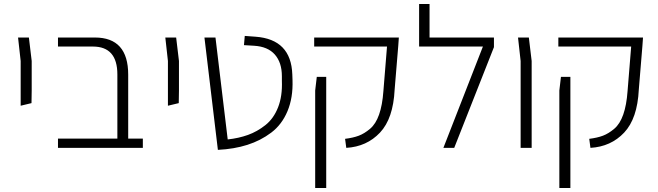

<svg xmlns="http://www.w3.org/2000/svg" viewBox="-20 -737 3280 957"><path d="M83 -210V-433L70 -550H124L138 -433V-286L137 -223Z M619 -46H692V0H565H269V-46H565V-366Q565 -505 443 -505H269V-550H453Q619 -550 619 -365Z M817 -210V-433L804 -550H858L872 -433V-286L871 -223Z M1066 10 999 -550H1054L1115 -42Q1170 -48 1216 -64.5Q1262 -81 1303 -113.5Q1344 -146 1366 -202Q1388 -258 1385 -334V-357Q1385 -425 1350 -465Q1315 -505 1246 -509L1196 -512L1200 -558L1254 -554Q1431 -541 1437 -366L1438 -338Q1441 -250 1413 -183Q1385 -116 1332 -76Q1279 -36 1213 -15Q1147 6 1066 10Z M1706 0 1700 -45Q1740 -50 1768 -60.5Q1796 -71 1824.5 -95Q1853 -119 1869.5 -166Q1886 -213 1891 -283L1909 -505H1546V-550H1968L1965 -508L1947 -290Q1940 -146 1874 -76Q1808 -6 1706 0ZM1551 200V-286L1559 -354H1606V200Z M2121 -550H2442V-502L2244 0H2190L2387 -505H2069V-717H2121Z M2575 0V-433L2562 -550H2616L2630 -433V0Z M2923 0 2917 -45Q2957 -50 2985 -60.5Q3013 -71 3041.5 -95Q3070 -119 3086.5 -166Q3103 -213 3108 -283L3126 -505H2763V-550H3185L3182 -508L3164 -290Q3157 -146 3091 -76Q3025 -6 2923 0ZM2768 200V-286L2776 -354H2823V200Z"/></svg>

Font: Assistant Light
Style: Regular
Weight: 300
Designer: Hebrew By Ben Nathan, Latin by Paul Hunt
Version: Version 2.001;PS 002.001;hotconv 1.0.88;makeotf.lib2.5.64775